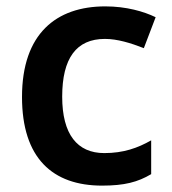

<svg xmlns="http://www.w3.org/2000/svg" viewBox="-20 -572 540 602"><path d="M300 10C370 10 412 -1 454 -26V-132C412 -108 367 -92 307 -92C222 -92 175 -151 175 -269C175 -389 219 -450 309 -450C348 -450 390 -437 431 -421L468 -518C431 -536 376 -552 310 -552C157 -552 49 -467 49 -268C49 -76 145 10 300 10Z"/></svg>

Font: Noto Sans New Tai Lue Semibold
Style: Regular
Weight: 600
Designer: Monotype Design Team
Foundry: Monotype Imaging Inc.
Version: Version 2.004